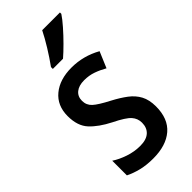

<svg xmlns="http://www.w3.org/2000/svg" viewBox="-246 -818 880 880"><g transform="rotate(-45 194.5 -378.0)"><path d="M355 -150Q355 -71 308 -30.5Q261 10 177 10Q134 10 99.5 1.5Q65 -7 37 -21V-116Q64 -98 101 -85.5Q138 -73 176 -73Q216 -73 236.5 -91.5Q257 -110 257 -143Q257 -170 239 -190.5Q221 -211 162 -240Q103 -270 70 -305.5Q37 -341 37 -405Q37 -473 83.5 -511.5Q130 -550 207 -550Q283 -550 351 -512L318 -434Q292 -449 265 -458.5Q238 -468 207 -468Q172 -468 152.5 -452Q133 -436 133 -408Q133 -380 153 -361.5Q173 -343 229 -314Q267 -294 295.5 -272.5Q324 -251 339.5 -222Q355 -193 355 -150ZM348 -757Q335 -737 310 -708.5Q285 -680 257.5 -652.5Q230 -625 208 -606H142V-618Q168 -654 192 -693Q216 -732 233 -766H348Z"/></g></svg>

Font: Noto Sans Gurmukhi Condensed Medium
Style: Regular
Weight: 500
Width: 3
Designer: Jelle Bosma - Monotype Design Team
Foundry: Monotype Imaging Inc.
Version: Version 2.004; ttfautohint (v1.8.4.7-5d5b)